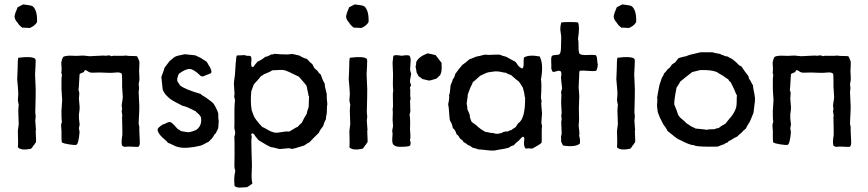

<svg xmlns="http://www.w3.org/2000/svg" viewBox="-20 -677 3937 871"><path d="M148 -577Q139 -560 115 -550Q112 -550 99 -551Q86 -552 82 -551Q66 -562 60 -574Q47 -587 46 -602Q47 -615 60 -644Q64 -646 85 -657Q90 -656 100 -655Q110 -654 117 -652.5Q124 -651 129 -648Q150 -629 148 -577ZM65 -201 61 -221Q61 -226 62 -236Q63 -246 63 -251Q63 -262 61 -284Q61 -289 59.5 -300Q58 -311 58 -316Q58 -325 59 -341.5Q60 -358 60 -366Q60 -406 63 -415Q126 -423 140 -410Q143 -407 141 -375.5Q139 -344 139 -340Q139 -329 140.5 -306.5Q142 -284 142 -272Q142 -236 140 -168Q140 -164 141 -158Q142 -152 142 -149Q142 -145 141 -139Q140 -133 140 -130Q140 -123 141.5 -109Q143 -95 143 -89Q144 -87 143 -86Q142 -85 142 -84Q142 -82 142.5 -68Q143 -54 143.5 -45Q144 -36 143 -31Q136 -24 136 -21Q133 -19 128.5 -11.5Q124 -4 120 -2Q75 7 61 -9Q63 -24 61 -84Q61 -89 63 -99Q65 -109 65 -114Q65 -123 64 -140.5Q63 -158 63 -173Q63 -188 65 -201Z M338 -96 341 -77Q336 -23 326 -20Q319 -18 293.5 -22Q268 -26 261 -31Q259 -34 259 -56.5Q259 -79 259 -82Q259 -86 258 -95.5Q257 -105 257.5 -111.5Q258 -118 261 -124Q259 -133 259 -150V-161Q258 -171 260 -192Q262 -213 262 -222Q262 -230 260.5 -246.5Q259 -263 259 -271Q259 -276 259 -286Q259 -296 259 -304Q259 -312 259 -320Q259 -323 260 -329Q261 -335 260.5 -339Q260 -343 258 -347Q261 -358 258 -394Q262 -413 267 -419Q278 -426 314 -424Q322 -423 336 -424Q350 -425 357 -425Q362 -425 372 -423.5Q382 -422 387 -422Q397 -422 418 -423.5Q439 -425 450 -425Q451 -425 454 -424.5Q457 -424 459 -424Q461 -424 466.5 -425Q472 -426 476.5 -425.5Q481 -425 485 -422Q493 -425 516.5 -424Q540 -423 551 -425Q559 -423 576 -423Q593 -423 601 -422Q604 -420 612 -399Q613 -390 612 -375Q611 -360 611 -356Q611 -349 612 -334.5Q613 -320 612 -312Q612 -308 610.5 -303Q609 -298 609 -296Q609 -293 610 -287Q611 -281 611 -277Q611 -274 610 -268Q609 -262 609 -260Q609 -249 610.5 -227.5Q612 -206 612 -195Q612 -183 611.5 -170Q611 -157 610 -141Q609 -125 609 -116Q609 -113 610.5 -108.5Q612 -104 612 -102Q611 -97 614 -39Q616 -17 608 -11Q601 -10 580 -11.5Q559 -13 549 -11Q544 -10 539.5 -13Q535 -16 534 -16Q529 -30 535 -64V-85Q535 -93 534.5 -111Q534 -129 534 -138Q533 -141 534 -146Q535 -151 535 -153Q535 -156 533.5 -162Q532 -168 532 -172Q532 -174 533 -178Q534 -182 534 -184Q532 -194 532 -197Q532 -203 534.5 -216.5Q537 -230 537 -238Q537 -245 535.5 -260.5Q534 -276 534 -284Q534 -288 534 -313.5Q534 -339 532 -343Q527 -347 521 -348Q515 -349 505.5 -348Q496 -347 493 -347Q483 -346 463 -347Q443 -348 436 -348H428Q424 -348 409.5 -347.5Q395 -347 390 -348Q385 -349 378.5 -353.5Q372 -358 368 -359Q364 -359 362 -353.5Q360 -348 355 -348Q342 -343 341 -340Q340 -334 339 -307.5Q338 -281 336 -268Q339 -263 339.5 -257Q340 -251 339 -242.5Q338 -234 338 -230Q338 -223 340 -206.5Q342 -190 341 -181Q341 -177 339.5 -169Q338 -161 338 -157Q337 -141 341 -115Q342 -111 340 -105Q338 -99 338 -96Z M726 -369 750 -401Q754 -403 761.5 -410Q769 -417 775 -420Q782 -424 818 -431Q865 -426 866 -426Q869 -424 878.5 -420Q888 -416 893 -413Q896 -410 905 -405Q914 -400 917 -397Q920 -394 924 -386Q928 -378 931 -375Q940 -358 939 -349Q938 -346 935 -344Q932 -342 928 -341Q924 -340 922 -339Q919 -338 910 -334Q901 -330 899 -330Q897 -330 891 -332Q860 -363 841 -364Q822 -365 791 -342Q791 -341 787 -331Q783 -321 784 -312Q785 -306 790 -300Q795 -294 796 -290Q820 -271 890 -251Q894 -246 905 -240Q916 -234 920 -230Q940 -216 948 -208Q964 -183 970 -163Q970 -137 972 -128Q973 -124 972 -123Q972 -118 970 -96Q969 -92 964.5 -84Q960 -76 958 -71Q953 -69 949.5 -61Q946 -53 942 -51Q942 -48 938 -45.5Q934 -43 934 -41Q928 -37 926 -33Q925 -34 923 -32Q919 -31 908 -24.5Q897 -18 889 -16Q860 -9 833 -7Q806 -5 788 -10Q778 -12 764 -19.5Q750 -27 742 -29Q739 -34 728.5 -43Q718 -52 715 -55Q695 -75 695 -89Q695 -95 707 -104.5Q719 -114 725 -114Q728 -115 736 -119.5Q744 -124 751 -123Q755 -124 762 -117Q767 -113 775 -104Q783 -95 786 -92Q791 -90 802 -82Q832 -77 837 -77Q856 -81 867.5 -86.5Q879 -92 887 -106.5Q895 -121 892 -144Q890 -149 886 -154Q882 -159 876 -164Q870 -169 868 -172Q862 -175 850 -181Q838 -187 828.5 -191Q819 -195 808 -197Q805 -199 793 -205Q781 -211 776.5 -213.5Q772 -216 762.5 -221.5Q753 -227 748 -231.5Q743 -236 736.5 -242.5Q730 -249 725.5 -256Q721 -263 718 -271L712 -328Q714 -335 719.5 -348.5Q725 -362 726 -369Z M1427 -345 1431 -343Q1433 -340 1435 -339Q1444 -311 1453 -298Q1453 -284 1462 -252Q1462 -226 1465 -205Q1463 -197 1463 -182Q1463 -167 1462 -161Q1462 -160 1460 -151.5Q1458 -143 1459 -138Q1449 -118 1446 -105Q1433 -90 1426 -74Q1404 -53 1383 -31Q1378 -30 1360 -17Q1356 -16 1335.5 -9.5Q1315 -3 1303 -1Q1299 -6 1277 -3.5Q1255 -1 1251 -1Q1245 -1 1231.5 -5Q1218 -9 1211 -9Q1196 -14 1153 -41Q1152 -42 1139 -58Q1137 -60 1135 -64Q1133 -68 1130 -70Q1127 -72 1123 -72Q1120 -70 1120 -67.5Q1120 -65 1121 -60.5Q1122 -56 1122 -53Q1119 -47 1121 9Q1123 65 1123 73Q1123 80 1122 98.5Q1121 117 1121.5 130Q1122 143 1125 155Q1121 159 1112 165Q1103 171 1101 172Q1098 172 1086 173Q1074 174 1068 174Q1062 174 1055 172.5Q1048 171 1044 166Q1040 128 1047 101Q1047 100 1047 97.5Q1047 95 1046.5 93.5Q1046 92 1045 89.5Q1044 87 1044 85Q1043 79 1043.5 58.5Q1044 38 1044 30Q1044 20 1044 -13Q1044 -46 1043 -57Q1047 -67 1047 -75Q1047 -80 1045 -86.5Q1043 -93 1043 -96Q1044 -121 1043.5 -140.5Q1043 -160 1043.5 -182.5Q1044 -205 1046 -222Q1046 -225 1044.5 -229.5Q1043 -234 1043 -236Q1042 -239 1043 -244.5Q1044 -250 1044 -252Q1044 -258 1042.5 -274Q1041 -290 1041 -298Q1041 -304 1046 -339Q1047 -350 1048 -372Q1049 -394 1051 -405Q1051 -416 1054 -425Q1059 -426 1070.5 -426Q1082 -426 1088 -427Q1091 -427 1095.5 -425Q1100 -423 1104 -424Q1112 -425 1118 -421Q1122 -416 1120 -397.5Q1118 -379 1123 -373Q1129 -372 1132.5 -377.5Q1136 -383 1137 -384Q1139 -387 1143 -391Q1147 -395 1148 -397Q1170 -407 1183 -419Q1194 -420 1210 -430Q1214 -429 1220 -431Q1226 -433 1227 -433Q1246 -430 1285 -430Q1289 -430 1295 -431Q1301 -432 1304 -432Q1310 -432 1321 -429Q1332 -426 1338 -425Q1341 -423 1347.5 -419.5Q1354 -416 1360 -413.5Q1366 -411 1372 -410Q1389 -391 1397 -386L1405 -370Q1407 -367 1413 -362Q1419 -357 1421 -354Q1423 -353 1424.5 -349.5Q1426 -346 1427 -345ZM1371 -287Q1365 -296 1353 -309.5Q1341 -323 1336 -329Q1283 -356 1268 -359Q1260 -361 1215 -358Q1209 -353 1194 -347Q1179 -341 1177 -340Q1174 -336 1163 -331Q1158 -323 1146.5 -311Q1135 -299 1131 -293Q1130 -289 1120 -263Q1115 -215 1122 -176Q1123 -175 1127.5 -161.5Q1132 -148 1136 -142Q1141 -134 1156 -116Q1168 -104 1170 -101Q1178 -98 1191.5 -90Q1205 -82 1211 -80Q1224 -76 1227 -75Q1237 -74 1258.5 -78Q1280 -82 1292 -80Q1298 -83 1310.5 -91Q1323 -99 1331 -102Q1336 -109 1349 -120Q1361 -145 1372 -162Q1372 -168 1375.5 -177.5Q1379 -187 1380 -191Q1381 -198 1381 -214.5Q1381 -231 1382 -239Q1382 -241 1380 -241Q1379 -250 1375.5 -264.5Q1372 -279 1371 -287Z M1652 -577Q1643 -560 1619 -550Q1616 -550 1603 -551Q1590 -552 1586 -551Q1570 -562 1564 -574Q1551 -587 1550 -602Q1551 -615 1564 -644Q1568 -646 1589 -657Q1594 -656 1604 -655Q1614 -654 1621 -652.5Q1628 -651 1633 -648Q1654 -629 1652 -577ZM1569 -201 1565 -221Q1565 -226 1566 -236Q1567 -246 1567 -251Q1567 -262 1565 -284Q1565 -289 1563.5 -300Q1562 -311 1562 -316Q1562 -325 1563 -341.5Q1564 -358 1564 -366Q1564 -406 1567 -415Q1630 -423 1644 -410Q1647 -407 1645 -375.5Q1643 -344 1643 -340Q1643 -329 1644.5 -306.5Q1646 -284 1646 -272Q1646 -236 1644 -168Q1644 -164 1645 -158Q1646 -152 1646 -149Q1646 -145 1645 -139Q1644 -133 1644 -130Q1644 -123 1645.5 -109Q1647 -95 1647 -89Q1648 -87 1647 -86Q1646 -85 1646 -84Q1646 -82 1646.5 -68Q1647 -54 1647.5 -45Q1648 -36 1647 -31Q1640 -24 1640 -21Q1637 -19 1632.5 -11.5Q1628 -4 1624 -2Q1579 7 1565 -9Q1567 -24 1565 -84Q1565 -89 1567 -99Q1569 -109 1569 -114Q1569 -123 1568 -140.5Q1567 -158 1567 -173Q1567 -188 1569 -201Z M1971 -331 1961 -321Q1957 -320 1947 -316.5Q1937 -313 1931 -312Q1924 -311 1912.5 -314.5Q1901 -318 1897 -318Q1894 -320 1888.5 -324.5Q1883 -329 1879 -331Q1877 -336 1870 -348Q1869 -352 1868 -361Q1867 -370 1865 -373Q1869 -387 1868 -395Q1879 -420 1920 -435Q1925 -434 1937.5 -431.5Q1950 -429 1956 -427Q1958 -425 1983 -392Q1987 -341 1971 -331ZM1759 -83 1763 -105Q1763 -110 1762 -119.5Q1761 -129 1761 -134Q1763 -171 1761 -181Q1764 -192 1762.5 -223Q1761 -254 1764 -266Q1761 -290 1763 -342Q1763 -350 1762 -364Q1761 -378 1761 -389Q1761 -400 1763 -410Q1763 -411 1763 -414Q1763 -417 1763.5 -418.5Q1764 -420 1764.5 -422Q1765 -424 1767 -425Q1774 -429 1802 -424Q1830 -429 1838 -424Q1843 -416 1843 -403Q1843 -397 1841.5 -380Q1840 -363 1841 -354Q1843 -353 1843 -349.5Q1843 -346 1845 -345Q1845 -339 1842.5 -326.5Q1840 -314 1840 -307.5Q1840 -301 1845 -291Q1845 -289 1842 -285Q1839 -281 1840 -277Q1842 -270 1841 -253.5Q1840 -237 1843 -233Q1842 -231 1841.5 -224.5Q1841 -218 1840 -216Q1841 -211 1841 -186Q1843 -171 1838 -157Q1842 -138 1840 -91Q1840 -86 1841.5 -68Q1843 -50 1840 -44Q1839 -41 1841 -36.5Q1843 -32 1843 -30Q1843 -22 1840 -16Q1831 -11 1797 -11Q1774 -10 1763 -22Q1760 -29 1759.5 -36.5Q1759 -44 1760 -55Q1761 -66 1761 -72Q1761 -74 1760 -78Q1759 -82 1759 -83Z M2434 -235 2437 -216Q2434 -212 2436.5 -190Q2439 -168 2439 -163Q2439 -157 2437.5 -145Q2436 -133 2436 -123.5Q2436 -114 2439 -106Q2437 -93 2437.5 -67.5Q2438 -42 2437 -30Q2431 -22 2395 -3Q2374 -5 2365 -3Q2357 -9 2357 -30Q2357 -33 2358 -40Q2359 -47 2358 -51Q2357 -55 2354 -57Q2348 -56 2341 -47.5Q2334 -39 2332 -38Q2331 -37 2322.5 -30Q2314 -23 2311 -18Q2298 -15 2288 -7Q2272 -2 2237 3L2222 6Q2210 7 2186.5 4Q2163 1 2152 1Q2134 -5 2124 -7Q2112 -17 2103 -19Q2089 -31 2083 -32Q2080 -41 2067 -48Q2060 -63 2051 -68Q2046 -88 2034 -96Q2033 -111 2021 -131Q2019 -140 2017.5 -166Q2016 -192 2013 -204Q2020 -234 2017 -246Q2021 -252 2022 -269Q2023 -286 2024 -290Q2025 -293 2029 -302Q2033 -311 2034 -317Q2042 -325 2045 -341Q2048 -344 2053.5 -352.5Q2059 -361 2061 -363Q2077 -382 2078 -383Q2085 -387 2111 -409Q2117 -410 2128 -415Q2139 -420 2144 -421L2155 -423Q2156 -423 2166.5 -426Q2177 -429 2182 -429Q2184 -429 2189.5 -428.5Q2195 -428 2198 -428Q2205 -428 2225 -429Q2245 -430 2251 -428L2259 -424L2275 -420Q2280 -418 2319 -396Q2321 -393 2325 -387.5Q2329 -382 2331.5 -378.5Q2334 -375 2339 -371.5Q2344 -368 2349 -366Q2356 -370 2355.5 -388.5Q2355 -407 2357 -416Q2379 -430 2428 -421Q2447 -386 2434 -317Q2438 -295 2434 -235ZM2352 -279 2343 -294Q2333 -307 2333 -308Q2326 -312 2315 -322Q2304 -332 2299 -336Q2279 -343 2275 -347Q2268 -347 2256 -350Q2244 -353 2236 -353Q2227 -354 2213 -351.5Q2199 -349 2195 -349Q2187 -347 2173.5 -340.5Q2160 -334 2158 -333Q2130 -307 2125 -305Q2124 -299 2119 -290Q2114 -281 2113 -278Q2102 -249 2102 -248Q2102 -239 2099.5 -225.5Q2097 -212 2097 -207Q2101 -191 2100 -182Q2102 -178 2106 -168.5Q2110 -159 2111 -156Q2111 -151 2111.5 -146.5Q2112 -142 2113.5 -139Q2115 -136 2116.5 -132Q2118 -128 2119 -125Q2123 -121 2134 -113.5Q2145 -106 2149 -101Q2157 -93 2181 -79Q2185 -79 2207 -74Q2213 -75 2220.5 -72.5Q2228 -70 2234 -70Q2238 -70 2241 -70.5Q2244 -71 2247 -72Q2250 -73 2253 -73Q2256 -73 2260.5 -76.5Q2265 -80 2269 -79Q2270 -80 2273 -80.5Q2276 -81 2279 -80.5Q2282 -80 2285 -81Q2291 -86 2300 -87Q2303 -91 2319 -100Q2321 -102 2324.5 -108.5Q2328 -115 2330 -117Q2364 -138 2362 -237Q2362 -239 2360 -238Q2360 -253 2352 -279Z M2607 -220V-213Q2606 -201 2606 -187.5Q2606 -174 2606.5 -157.5Q2607 -141 2607 -132Q2607 -128 2606 -119.5Q2605 -111 2605 -107Q2605 -104 2607.5 -86Q2610 -68 2607 -63Q2614 -38 2610 -25Q2588 -8 2534 -17Q2532 -20 2529 -27.5Q2526 -35 2525 -36Q2526 -39 2525.5 -46.5Q2525 -54 2525 -57Q2525 -59 2526.5 -63.5Q2528 -68 2528 -71Q2528 -79 2526 -123Q2526 -126 2527 -131Q2528 -136 2528 -138Q2528 -140 2527 -145Q2526 -150 2526 -153Q2526 -154 2527 -158.5Q2528 -163 2528 -165Q2528 -173 2526.5 -193Q2525 -213 2526 -224Q2528 -250 2525 -258Q2526 -261 2527.5 -267.5Q2529 -274 2530 -276Q2525 -318 2525 -326Q2525 -328 2526 -334.5Q2527 -341 2526.5 -345.5Q2526 -350 2523 -354Q2516 -358 2505 -354Q2494 -350 2490 -351Q2487 -351 2485.5 -353.5Q2484 -356 2483 -360Q2482 -364 2481 -365V-384Q2481 -388 2480.5 -396.5Q2480 -405 2480.5 -412Q2481 -419 2484 -424Q2489 -427 2500.5 -427.5Q2512 -428 2517 -430Q2525 -436 2525 -466Q2525 -473 2525.5 -486.5Q2526 -500 2526 -507Q2526 -515 2523.5 -529.5Q2521 -544 2522 -551Q2522 -556 2524 -565Q2526 -574 2526 -575Q2534 -577 2566 -577Q2597 -577 2602 -575Q2611 -557 2602 -501Q2605 -491 2604.5 -465Q2604 -439 2610 -432Q2621 -426 2645 -427.5Q2669 -429 2682 -427Q2688 -423 2689 -406Q2690 -389 2692 -384Q2690 -362 2684 -356Q2673 -353 2647.5 -355.5Q2622 -358 2610 -356Q2607 -351 2607 -324Q2605 -296 2605 -282Q2608 -243 2608 -241Q2608 -238 2607.5 -231Q2607 -224 2607 -220Z M2866 -577Q2857 -560 2833 -550Q2830 -550 2817 -551Q2804 -552 2800 -551Q2784 -562 2778 -574Q2765 -587 2764 -602Q2765 -615 2778 -644Q2782 -646 2803 -657Q2808 -656 2818 -655Q2828 -654 2835 -652.5Q2842 -651 2847 -648Q2868 -629 2866 -577ZM2783 -201 2779 -221Q2779 -226 2780 -236Q2781 -246 2781 -251Q2781 -262 2779 -284Q2779 -289 2777.5 -300Q2776 -311 2776 -316Q2776 -325 2777 -341.5Q2778 -358 2778 -366Q2778 -406 2781 -415Q2844 -423 2858 -410Q2861 -407 2859 -375.5Q2857 -344 2857 -340Q2857 -329 2858.5 -306.5Q2860 -284 2860 -272Q2860 -236 2858 -168Q2858 -164 2859 -158Q2860 -152 2860 -149Q2860 -145 2859 -139Q2858 -133 2858 -130Q2858 -123 2859.5 -109Q2861 -95 2861 -89Q2862 -87 2861 -86Q2860 -85 2860 -84Q2860 -82 2860.5 -68Q2861 -54 2861.5 -45Q2862 -36 2861 -31Q2854 -24 2854 -21Q2851 -19 2846.5 -11.5Q2842 -4 2838 -2Q2793 7 2779 -9Q2781 -24 2779 -84Q2779 -89 2781 -99Q2783 -109 2783 -114Q2783 -123 2782 -140.5Q2781 -158 2781 -173Q2781 -188 2783 -201Z M3159 -440H3211Q3224 -436 3248 -432Q3249 -429 3255.5 -428Q3262 -427 3263 -425Q3265 -425 3270.5 -422.5Q3276 -420 3281 -421Q3283 -418 3300 -410Q3304 -408 3310.5 -402Q3317 -396 3320 -394Q3322 -392 3326 -388Q3330 -384 3333 -381Q3334 -380 3338 -378.5Q3342 -377 3344 -375Q3346 -371 3351.5 -364Q3357 -357 3359 -353Q3362 -350 3367 -342.5Q3372 -335 3375 -332L3378 -320Q3379 -318 3381.5 -315Q3384 -312 3385 -310Q3390 -298 3396 -290Q3396 -279 3400 -262Q3404 -245 3404 -236Q3405 -237 3405 -235Q3406 -221 3402 -197Q3401 -192 3400 -179.5Q3399 -167 3397 -162L3382 -126Q3368 -104 3363 -93Q3350 -84 3344 -75Q3332 -66 3325 -58Q3311 -52 3295 -41Q3285 -38 3281 -31Q3268 -27 3266 -23Q3263 -23 3236 -12Q3156 -10 3132 -16L3128 -19H3121Q3104 -22 3073 -38Q3059 -44 3054 -47Q3049 -50 3008 -83Q3006 -90 2998 -100.5Q2990 -111 2989 -113L2978 -135Q2978 -136 2977 -137Q2976 -138 2975 -140L2964 -168L2961 -192Q2960 -200 2961.5 -214Q2963 -228 2961 -233Q2962 -238 2964.5 -254.5Q2967 -271 2969 -279Q2970 -286 2972 -293Q2974 -300 2977 -307.5Q2980 -315 2981 -320Q2982 -324 2986.5 -330.5Q2991 -337 2992 -343Q3004 -355 3008 -362Q3022 -372 3025 -380Q3027 -384 3035 -389Q3043 -394 3044 -395Q3046 -397 3051 -404.5Q3056 -412 3060 -414Q3088 -422 3093 -422Q3101 -426 3112 -429Q3123 -432 3137.5 -435Q3152 -438 3159 -440ZM3156 -359 3120 -350Q3109 -342 3090 -326.5Q3071 -311 3066 -307Q3064 -302 3049 -279Q3037 -218 3039 -202Q3043 -194 3049 -178Q3056 -156 3058 -153Q3063 -145 3075.5 -135Q3088 -125 3091 -121Q3094 -117 3101 -113.5Q3108 -110 3110 -107Q3114 -104 3132 -96Q3134 -96 3134 -94Q3143 -93 3160 -91.5Q3177 -90 3186 -88Q3193 -91 3222 -91Q3230 -96 3240 -96Q3247 -103 3271 -116Q3275 -122 3284.5 -133Q3294 -144 3299.5 -151Q3305 -158 3311 -169Q3317 -180 3320 -192Q3322 -201 3322 -219Q3322 -237 3323 -244Q3323 -246 3322 -246L3321 -248Q3321 -249 3320 -249Q3314 -266 3295 -304Q3287 -309 3284 -317Q3275 -322 3259 -334Q3254 -336 3244.5 -342Q3235 -348 3232 -350Q3207 -361 3156 -359Z M3565 -96 3568 -77Q3563 -23 3553 -20Q3546 -18 3520.5 -22Q3495 -26 3488 -31Q3486 -34 3486 -56.5Q3486 -79 3486 -82Q3486 -86 3485 -95.5Q3484 -105 3484.5 -111.5Q3485 -118 3488 -124Q3486 -133 3486 -150V-161Q3485 -171 3487 -192Q3489 -213 3489 -222Q3489 -230 3487.5 -246.5Q3486 -263 3486 -271Q3486 -276 3486 -286Q3486 -296 3486 -304Q3486 -312 3486 -320Q3486 -323 3487 -329Q3488 -335 3487.5 -339Q3487 -343 3485 -347Q3488 -358 3485 -394Q3489 -413 3494 -419Q3505 -426 3541 -424Q3549 -423 3563 -424Q3577 -425 3584 -425Q3589 -425 3599 -423.5Q3609 -422 3614 -422Q3624 -422 3645 -423.5Q3666 -425 3677 -425Q3678 -425 3681 -424.5Q3684 -424 3686 -424Q3688 -424 3693.5 -425Q3699 -426 3703.5 -425.5Q3708 -425 3712 -422Q3720 -425 3743.5 -424Q3767 -423 3778 -425Q3786 -423 3803 -423Q3820 -423 3828 -422Q3831 -420 3839 -399Q3840 -390 3839 -375Q3838 -360 3838 -356Q3838 -349 3839 -334.5Q3840 -320 3839 -312Q3839 -308 3837.5 -303Q3836 -298 3836 -296Q3836 -293 3837 -287Q3838 -281 3838 -277Q3838 -274 3837 -268Q3836 -262 3836 -260Q3836 -249 3837.5 -227.5Q3839 -206 3839 -195Q3839 -183 3838.5 -170Q3838 -157 3837 -141Q3836 -125 3836 -116Q3836 -113 3837.5 -108.5Q3839 -104 3839 -102Q3838 -97 3841 -39Q3843 -17 3835 -11Q3828 -10 3807 -11.5Q3786 -13 3776 -11Q3771 -10 3766.5 -13Q3762 -16 3761 -16Q3756 -30 3762 -64V-85Q3762 -93 3761.5 -111Q3761 -129 3761 -138Q3760 -141 3761 -146Q3762 -151 3762 -153Q3762 -156 3760.5 -162Q3759 -168 3759 -172Q3759 -174 3760 -178Q3761 -182 3761 -184Q3759 -194 3759 -197Q3759 -203 3761.5 -216.5Q3764 -230 3764 -238Q3764 -245 3762.5 -260.5Q3761 -276 3761 -284Q3761 -288 3761 -313.5Q3761 -339 3759 -343Q3754 -347 3748 -348Q3742 -349 3732.5 -348Q3723 -347 3720 -347Q3710 -346 3690 -347Q3670 -348 3663 -348H3655Q3651 -348 3636.5 -347.5Q3622 -347 3617 -348Q3612 -349 3605.5 -353.5Q3599 -358 3595 -359Q3591 -359 3589 -353.5Q3587 -348 3582 -348Q3569 -343 3568 -340Q3567 -334 3566 -307.5Q3565 -281 3563 -268Q3566 -263 3566.5 -257Q3567 -251 3566 -242.5Q3565 -234 3565 -230Q3565 -223 3567 -206.5Q3569 -190 3568 -181Q3568 -177 3566.5 -169Q3565 -161 3565 -157Q3564 -141 3568 -115Q3569 -111 3567 -105Q3565 -99 3565 -96Z"/></svg>

Font: FuturaRenner
Style: Regular
Weight: 400
Designer: Bastien Sozeau
Foundry: NBR — Bastien Sozeau
Version: Version 2.001;PS 002.001;hotconv 1.0.88;makeotf.lib2.5.64775